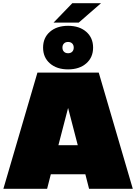

<svg xmlns="http://www.w3.org/2000/svg" viewBox="-20 -1170 844 1190"><path d="M592 -720 803 0H532L509 -90H295L272 0H1L212 -720ZM402 -501 342 -270H462ZM402 -740Q332 -740 289.5 -777Q247 -814 247 -875Q247 -936 289.5 -973Q332 -1010 402 -1010Q472 -1010 514.5 -973Q557 -936 557 -875Q557 -814 514.5 -777Q472 -740 402 -740ZM402 -910Q386 -910 376.5 -900.5Q367 -891 367 -875Q367 -859 376.5 -849.5Q386 -840 402 -840Q418 -840 427.5 -849.5Q437 -859 437 -875Q437 -891 427.5 -900.5Q418 -910 402 -910ZM606 -1150 468 -1030H312L428 -1150Z"/></svg>

Font: Metropolitano Black
Style: Regular
Weight: 900
Designer: Fonts by Alex Slobzheninov & Chris M. Simpson / Changes by Cristiano Sobral
Foundry: Fonts by Alex Slobzheninov & Chris M. Simpson / Changes by Cristiano Sobral
Version: Version 1.00;August 30, 2020;FontCreator 13.0.0.2681 64-bit